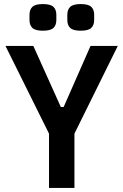

<svg xmlns="http://www.w3.org/2000/svg" viewBox="-20 -924 606 944"><path d="M221 0V-267L7 -698H144L279 -398H293L425 -698H559L346 -267V0ZM191 -773Q154 -773 139.5 -786.5Q125 -800 125 -826V-851Q125 -877 139.5 -890.5Q154 -904 191 -904Q228 -904 242.5 -890.5Q257 -877 257 -851V-826Q257 -800 242.5 -786.5Q228 -773 191 -773ZM377 -773Q340 -773 325.5 -786.5Q311 -800 311 -826V-851Q311 -877 325.5 -890.5Q340 -904 377 -904Q414 -904 428.5 -890.5Q443 -877 443 -851V-826Q443 -800 428.5 -786.5Q414 -773 377 -773Z"/></svg>

Font: IBM Plex Sans Condensed SemiBold
Style: Regular
Weight: 600
Width: 3
Designer: Mike Abbink, Paul van der Laan, Pieter van Rosmalen
Foundry: Bold Monday
Version: Version 1.3